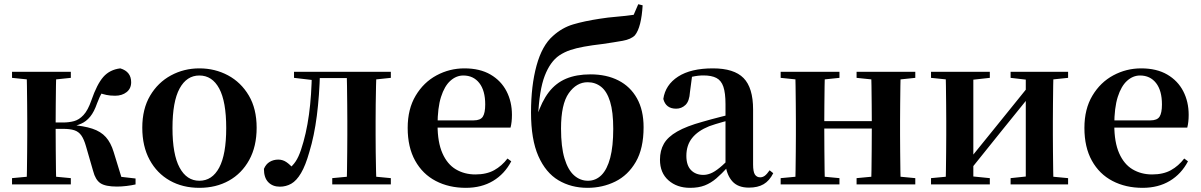

<svg xmlns="http://www.w3.org/2000/svg" viewBox="-20 -877 5709 913"><path d="M37.2 0V-29.9L147 -40.2H208.6L316.8 -29.9V0ZM37.2 -506.8V-535.7H316.8V-506.8L208.6 -495.5H147ZM105.9 0Q107.6 -25.5 108.1 -67.4Q108.6 -109.4 109.1 -154.7Q109.6 -200 109.6 -234.8V-301.2Q109.6 -335.7 109.1 -381Q108.6 -426.4 108.1 -468.7Q107.6 -511 105.9 -535.7H247.6Q246.6 -511 246.1 -468.2Q245.6 -425.4 245.1 -377.7Q244.6 -330 244.6 -289.8V-269.3Q244.6 -217.7 245.1 -164.9Q245.6 -112.1 246.1 -68.8Q246.6 -25.5 247.6 0ZM422.8 -64.1 388.9 -181.4Q379.5 -214.7 366.8 -232.8Q354 -250.9 333.6 -257.6Q313.3 -264.3 279.4 -264.3H176.9V-294.5H279.8Q307.9 -294.5 332 -301Q356.1 -307.4 377 -329.9Q398 -352.3 414.3 -399.3Q441 -476.8 471.5 -511.4Q502 -545.9 552.1 -551.9Q603.7 -536.4 603.7 -485.9Q603.7 -456 582 -438.9Q560.2 -421.8 527.7 -421.8Q503.5 -421.8 485.8 -425.6Q468.1 -429.3 448 -436.9L498.8 -479.7Q477.6 -455.6 465.7 -437.1Q453.8 -418.5 442 -386.8Q427.7 -345.1 408.8 -322.2Q389.8 -299.2 365.9 -288.8Q341.9 -278.3 312.2 -273.1L314.4 -283.3Q378.6 -278.6 419.1 -265.1Q459.6 -251.7 483.3 -225.1Q507.1 -198.6 520.6 -153.9L564.3 -11.8L469.7 -46L624.6 -28.2V0Q605.7 4.5 581.6 7.3Q557.5 10.2 536.2 10.2Q481.1 10.2 457.3 -6Q433.5 -22.2 422.8 -64.1Z M928 16.2Q848.7 16.2 787.5 -18.3Q726.3 -52.8 691.5 -117Q656.6 -181.2 656.6 -269.8Q656.6 -359.1 693.8 -422Q731 -484.9 792.9 -518.4Q854.8 -551.9 928 -551.9Q1002.1 -551.9 1064.1 -518.8Q1126 -485.6 1163.2 -422.7Q1200.4 -359.8 1200.4 -269.8Q1200.4 -180.5 1165 -116.3Q1129.6 -52 1068.4 -17.9Q1007.2 16.2 928 16.2ZM928 -17.5Q989 -17.5 1022.4 -80.1Q1055.7 -142.6 1055.7 -268.1Q1055.7 -394.2 1022.4 -456.1Q989 -518 928 -518Q867.7 -518 834 -456.1Q800.2 -394.2 800.2 -268.1Q800.2 -142.6 834 -80.1Q867.7 -17.5 928 -17.5Z M1310.8 10.7Q1276.5 10.7 1255.8 -10.6Q1235 -31.9 1235 -74Q1244.6 -96.8 1262.6 -107.4Q1280.7 -118.1 1303.2 -118.1Q1323.9 -118.1 1341.2 -106.6Q1358.5 -95.1 1377.3 -73V-60.3H1352.4V-73.7Q1372.4 -89.2 1386 -109.6Q1399.6 -129.9 1411.2 -164.2Q1436.5 -239.5 1449.1 -331.7Q1461.8 -423.8 1463 -535.7H1501.7Q1498.9 -422.3 1486.6 -326.4Q1474.3 -230.5 1451.1 -154.6Q1432.9 -90 1411.4 -53.8Q1389.9 -17.5 1365 -3.4Q1340 10.7 1310.8 10.7ZM1378.1 -506.8V-535.7H1481.9V-495.5H1474.1ZM1483.1 -505.7V-535.7H1672.2V-505.7ZM1559.9 0V-29.9L1668.2 -40.2H1731.3L1838.5 -29.9V0ZM1628.6 0Q1629.6 -25.5 1630.1 -67.4Q1630.6 -109.4 1631.1 -154.7Q1631.6 -200 1631.6 -234.8V-301.2Q1631.6 -335.7 1631.1 -381Q1630.6 -426.4 1630.1 -468.7Q1629.6 -511 1628.6 -535.7H1770.1Q1769.1 -511 1768.1 -468.7Q1767.1 -426.4 1766.6 -381Q1766.1 -335.7 1766.1 -301.2V-234.8Q1766.1 -200 1766.6 -154.7Q1767.1 -109.4 1768.1 -67.4Q1769.1 -25.5 1770.1 0ZM1698.8 -495.5V-535.7H1838.5V-506.8L1731.3 -495.5Z M2195.2 16.2Q2114.8 16.2 2052.2 -16.5Q1989.6 -49.1 1954.1 -113Q1918.6 -176.9 1918.6 -268.8Q1918.6 -358.8 1956.6 -422.2Q1994.5 -485.7 2056.2 -518.8Q2117.9 -551.9 2188.4 -551.9Q2262.1 -551.9 2312.5 -522.5Q2362.8 -493.1 2388.6 -443.2Q2414.4 -393.3 2414.4 -330.9Q2414.4 -296.1 2407.7 -270.2H1977.1V-304.6H2232.4Q2264.5 -304.6 2275.9 -322.2Q2287.3 -339.8 2287.3 -380.4Q2287.3 -446.3 2259.2 -482.2Q2231.1 -518 2183.1 -518Q2149.7 -518 2121.6 -492.9Q2093.6 -467.8 2077.1 -416Q2060.7 -364.1 2060.7 -282.7Q2060.7 -200.5 2083.9 -148.2Q2107 -95.8 2147.8 -71.7Q2188.5 -47.5 2240.4 -47.5Q2293.4 -47.5 2329.9 -67.7Q2366.3 -87.9 2393.2 -123.2L2411.1 -109.9Q2379.6 -49.8 2324.7 -16.8Q2269.7 16.2 2195.2 16.2Z M2773.7 16.2Q2695.9 16.2 2635.3 -19.9Q2574.8 -56 2540 -134.8Q2505.1 -213.7 2505.1 -342.3Q2505.1 -469.2 2531.4 -565.2Q2557.7 -661.1 2609.7 -706.3Q2652.6 -745.2 2705.4 -761Q2758.3 -776.7 2830.5 -787.7Q2869.1 -794 2913.3 -797.6Q2957.5 -801.3 2993.3 -806.6L3015 -856.9L3035.9 -851.7Q3033 -800.9 3023.8 -764.4Q3014.5 -727.9 2999.1 -709Q2980.7 -690.2 2940.9 -683Q2901 -675.9 2845.9 -667.9Q2794.4 -661.9 2757.3 -655.1Q2720.2 -648.4 2692.3 -639.1Q2664.4 -629.8 2639.8 -613.6Q2596.3 -583.9 2570.4 -516.7Q2544.4 -449.4 2538.7 -322.6L2533.2 -324.6Q2556.1 -395.2 2589.7 -438.8Q2623.3 -482.3 2672.1 -502.9Q2721 -523.4 2788 -523.4Q2864.3 -523.4 2920.9 -494.4Q2977.5 -465.5 3008.9 -409.4Q3040.4 -353.3 3040.4 -272Q3040.4 -170.9 3003.4 -107.2Q2966.4 -43.5 2905.8 -13.7Q2845.3 16.2 2773.7 16.2ZM2775.9 -17.5Q2813.2 -17.5 2840.2 -44.5Q2867.2 -71.6 2881.7 -126.5Q2896.1 -181.4 2896.1 -264.3Q2896.1 -345.1 2881.1 -393.8Q2866.1 -442.4 2838.5 -464.2Q2811 -486 2774.4 -486Q2721.4 -486 2684.6 -433.9Q2647.8 -381.8 2647.8 -266Q2647.8 -178.6 2664.3 -123.8Q2680.8 -68.9 2709.8 -43.2Q2738.8 -17.5 2775.9 -17.5Z M3261.6 16.2Q3199.2 16.2 3158.8 -19.4Q3118.3 -54.9 3118.3 -117.6Q3118.3 -161.2 3137 -193.6Q3155.7 -226.1 3200.1 -251.5Q3244.6 -277 3320.4 -297.9Q3359.8 -309.4 3409.4 -322Q3459 -334.6 3499 -344.4V-318.9Q3459 -308.9 3419 -297.6Q3378.9 -286.4 3352.1 -276.7Q3298.3 -254.9 3271.1 -220.6Q3243.8 -186.4 3243.8 -135.9Q3243.8 -90.4 3266.1 -67.9Q3288.3 -45.3 3325 -45.3Q3341.3 -45.3 3359.7 -52.6Q3378.1 -59.9 3402.4 -79.7Q3426.8 -99.4 3460.3 -135.5L3475.8 -82.4H3440.7Q3411.6 -50.6 3386.2 -28.7Q3360.7 -6.8 3331.4 4.7Q3302 16.2 3261.6 16.2ZM3541.1 15.2Q3489.6 15.2 3462.9 -14.2Q3436.2 -43.6 3429.9 -94V-96.5V-381.4Q3429.9 -434.7 3419.8 -464.5Q3409.7 -494.3 3386.6 -506.3Q3363.5 -518.3 3325 -518.3Q3299.4 -518.3 3272.3 -512.2Q3245.2 -506.1 3208.8 -491.2L3271.1 -516.3L3260.9 -439.2Q3258.3 -395.9 3239.6 -378Q3220.8 -360.2 3195.3 -360.2Q3146.1 -360.2 3134.2 -406.5Q3143.9 -473.5 3204.4 -512.7Q3264.9 -551.9 3370.1 -551.9Q3470.4 -551.9 3515.7 -505.9Q3561.1 -459.8 3561.1 -356.2V-94.8Q3561.1 -60.3 3569.8 -47Q3578.6 -33.8 3594.7 -33.8Q3606.3 -33.8 3616.3 -40.9Q3626.3 -48.1 3639.7 -67.2L3656.9 -53.4Q3639 -17.5 3611.2 -1.1Q3583.4 15.2 3541.1 15.2Z M3760.9 0Q3762.6 -25.5 3763.1 -67.5Q3763.6 -109.6 3764.1 -154.8Q3764.6 -200 3764.6 -234.8V-301.2Q3764.6 -335.7 3764.1 -381.1Q3763.6 -426.5 3763.1 -468.7Q3762.6 -511 3760.9 -535.7H3902.6Q3901.6 -510.7 3901.1 -467.8Q3900.6 -425 3900.1 -378Q3899.6 -331 3899.6 -291.8V-270.6Q3899.6 -217.9 3900.1 -165Q3900.6 -112.1 3901.1 -68.6Q3901.6 -25.1 3902.6 0ZM4121.6 0Q4123.6 -25.1 4124.1 -68.6Q4124.6 -112.1 4125.1 -165Q4125.6 -217.9 4125.6 -270.6V-291.8Q4125.6 -330.7 4125.1 -378Q4124.6 -425.4 4124.1 -468.1Q4123.6 -510.7 4121.6 -535.7H4263Q4262 -510.7 4261.5 -468.5Q4261 -426.3 4260.5 -381Q4260 -335.6 4260 -301.2V-234.8Q4260 -200 4260.5 -154.8Q4261 -109.6 4261.5 -67.5Q4262 -25.5 4263 0ZM3692.2 0V-29.9L3802 -40.2H3863.6L3971.8 -29.9V0ZM3692.2 -506.8V-535.7H3971.8V-506.8L3863.6 -495.5H3802ZM4053.2 0V-29.9L4161.9 -40.2H4224.5L4332.4 -29.9V0ZM4053.2 -506.8V-535.7H4332.4V-506.8L4224.5 -495.5H4161.9ZM3831.9 -265.9V-301H4192.1V-265.9Z M4407.2 0V-29.9L4516 -40.2H4584.4L4686.8 -29.9V0ZM4785.6 0V-29.9L4882.5 -40.2H4950.3L5059 -29.9V0ZM4475.9 0Q4477.6 -25.5 4478.1 -67.4Q4478.6 -109.4 4479.1 -154.7Q4479.6 -200 4479.6 -234.8V-301.2Q4479.6 -335.7 4479.1 -381Q4478.6 -426.4 4478.1 -468.7Q4477.6 -511 4475.9 -535.7H4608.4V0ZM4579.7 -51.6 4531.4 -77.8H4556.4L4715.6 -274.4L4886 -485.4L4933.7 -460.9H4909.5L4745.2 -257.7ZM4857.8 0V-535.7H4989.6Q4988.6 -511 4988.1 -468.7Q4987.6 -426.4 4987.1 -381Q4986.6 -335.7 4986.6 -301.2V-234.8Q4986.6 -200 4987.1 -154.7Q4987.6 -109.4 4988.1 -67.4Q4988.6 -25.5 4989.6 0ZM4407.2 -506.8V-535.7H4686.8V-506.8L4584.7 -495.5H4517ZM4785.6 -506.8V-535.7H5059V-506.8L4950.5 -495.5H4882.8Z M5413.2 16.2Q5332.8 16.2 5270.2 -16.5Q5207.6 -49.1 5172.1 -113Q5136.6 -176.9 5136.6 -268.8Q5136.6 -358.8 5174.6 -422.2Q5212.5 -485.7 5274.2 -518.8Q5335.9 -551.9 5406.4 -551.9Q5480.1 -551.9 5530.5 -522.5Q5580.8 -493.1 5606.6 -443.2Q5632.4 -393.3 5632.4 -330.9Q5632.4 -296.1 5625.7 -270.2H5195.1V-304.6H5450.4Q5482.5 -304.6 5493.9 -322.2Q5505.3 -339.8 5505.3 -380.4Q5505.3 -446.3 5477.2 -482.2Q5449.1 -518 5401.1 -518Q5367.7 -518 5339.6 -492.9Q5311.6 -467.8 5295.1 -416Q5278.7 -364.1 5278.7 -282.7Q5278.7 -200.5 5301.9 -148.2Q5325 -95.8 5365.8 -71.7Q5406.5 -47.5 5458.4 -47.5Q5511.4 -47.5 5547.9 -67.7Q5584.3 -87.9 5611.2 -123.2L5629.1 -109.9Q5597.6 -49.8 5542.7 -16.8Q5487.7 16.2 5413.2 16.2Z"/></svg>

Font: Early Summer Mincho VF
Style: Regular
Weight: 250
Designer: GuiWonder
Version: Version 1.002